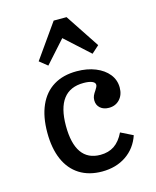

<svg xmlns="http://www.w3.org/2000/svg" viewBox="-103 -731 659 813"><g transform="rotate(-15 226.0 -324.0)"><path d="M61.6 -207.9Q61.6 -277.4 83.5 -326.6Q105.5 -375.9 147.3 -401.4Q189.1 -426.9 248.3 -426.9Q294.2 -426.9 330.4 -412.3Q366.5 -397.7 386.9 -372.1Q407.3 -346.5 407.3 -313.2Q407.3 -281.4 389 -261.6Q370.6 -241.8 341.7 -241.8Q318.2 -241.8 303.6 -254.6Q289.1 -267.5 289.1 -288.4Q289.1 -299.8 293.2 -308.8Q297.4 -317.9 304.9 -328.5Q308.6 -334 311.5 -339.8Q314.4 -345.5 314.4 -349.9Q314.4 -360.2 300.9 -365.8Q287.3 -371.4 264.1 -371.4Q204.5 -371.4 174.9 -332.3Q145.2 -293.2 145.2 -215.2Q145.2 -137.6 172.8 -98.2Q200.4 -58.8 255.3 -58.8Q290.9 -58.8 316.3 -75.8Q341.6 -92.8 359.2 -129.1L412.5 -102.7Q394.4 -49 350.1 -18.9Q305.7 11.3 244.1 11.3Q186.9 11.3 145.7 -14.5Q104.5 -40.4 83 -89.6Q61.6 -138.8 61.6 -207.9ZM104.5 -509 210.5 -659.2H267L365.7 -510.1L333.3 -481L202.3 -600.1L257.1 -612.3L139.4 -481Z"/></g></svg>

Font: Playfair Micro SmCond SmLight
Style: Regular
Weight: 360
Width: 4
Designer: Claus Eggers Sørensen
Foundry: Claus Eggers Sørensen
Version: Version 2.100;Glyphs 3.2 (3219)